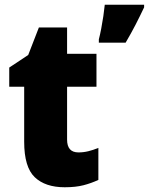

<svg xmlns="http://www.w3.org/2000/svg" viewBox="-20 -780 628 810"><path d="M311 -137Q332 -137 352.5 -142Q373 -147 395 -156V-21Q365 -7 332 1.5Q299 10 253 10Q171 10 126.5 -32.5Q82 -75 82 -182V-414H19V-495L99 -548L144 -664H263V-553H387V-414H263V-191Q263 -137 311 -137ZM588 -749Q570 -711 552 -676Q534 -641 510 -600H397V-614Q402 -633 407 -659Q412 -685 416 -712Q420 -739 422 -760H588Z"/></svg>

Font: Noto Sans Ethiopic SemiCondensed Black
Style: Regular
Weight: 900
Width: 4
Designer: Monotype Design Team
Foundry: Monotype Imaging Inc.
Version: Version 2.102; ttfautohint (v1.8.4.7-5d5b)